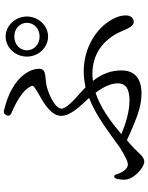

<svg xmlns="http://www.w3.org/2000/svg" viewBox="99 -888 801 1040"><g transform="rotate(-90 500.0 -367.5)"><path d="M714 -623C714 -559 764 -508 823 -508C880 -508 931 -559 931 -623C931 -687 880 -738 823 -738C764 -738 714 -687 714 -623ZM47 -96C47 -43 114 13 144 13C165 13 179 -2 200 -25C201 -25 202 -27 204 -28C207 -31 210 -34 216 -41C219 -43 222 -46 226 -50C236 -60 247 -70 262 -81C313 -56 356 -40 391 -26C439 -9 476 -2 515 -2C588 -2 639 -34 639 -110C639 -165 622 -216 582 -265C594 -267 608 -268 621 -268C745 -268 820 -189 854 -103C867 -71 882 -44 901 -44C925 -44 937 -63 937 -87C937 -117 926 -148 901 -184C853 -254 755 -315 633 -315C604 -315 576 -311 548 -305C542 -310 539 -313 535 -317L521 -330C476 -369 432 -411 432 -435C432 -471 515 -508 560 -517C570 -519 582 -520 593 -521C623 -524 648 -526 648 -555C648 -614 600 -669 544 -700C505 -724 465 -736 422 -747C410 -750 402 -746 397 -734L396 -733C391 -722 395 -712 407 -707C476 -678 531 -643 550 -607C559 -590 559 -590 539 -576C534 -572 524 -566 511 -559C465 -533 393 -493 393 -437C393 -385 448 -332 490 -286C398 -251 313 -185 218 -117C163 -84 145 -76 128 -76C109 -76 88 -101 78 -132C75 -144 71 -150 65 -150C59 -150 53 -144 51 -132C49 -121 47 -110 47 -96ZM294 -111C371 -177 443 -226 518 -251C556 -199 569 -164 569 -129C569 -91 544 -67 476 -67C417 -67 349 -88 294 -111ZM748 -623C748 -660 779 -691 823 -691C866 -691 897 -660 897 -623C897 -585 866 -554 823 -554C779 -554 748 -585 748 -623Z"/></g></svg>

Font: 寒蝉锦书宋 Text
Style: Regular
Weight: 400
Designer: 寒蝉锦书宋{Warren} 思源宋体{Ryoko NISHIZUKA 西塚涼子 (kana & ideographs); Frank Grießhammer (Latin, Greek & Cyrillic); Wenlong ZHANG 
Foundry: Adobe & ChillType
Version: Version 2.000;Glyphs 3.1.1 (3135)